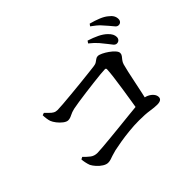

<svg xmlns="http://www.w3.org/2000/svg" viewBox="-148 -1077 1295 1295"><g transform="rotate(-45 500.0 -429.0)"><path d="M850 -580Q838 -580 827.5 -592Q817 -604 804 -622Q789 -642 768 -666.5Q747 -691 713 -718L724 -734Q765 -721 797 -705.5Q829 -690 850 -670Q867 -654 874 -640Q881 -626 881 -612Q881 -598 872.5 -589Q864 -580 850 -580ZM628 -137Q635 -180 643.5 -232.5Q652 -285 660 -338Q668 -391 673.5 -434.5Q679 -478 680 -503Q681 -515 670 -515Q657 -515 625 -512Q593 -509 552 -504Q511 -499 468 -493.5Q425 -488 390 -482.5Q355 -477 335 -473Q309 -467 289 -456.5Q269 -446 252 -446Q237 -446 218 -460.5Q199 -475 184 -494.5Q169 -514 163 -530Q159 -542 156.5 -559.5Q154 -577 154 -592L171 -598Q185 -585 196 -573Q207 -561 220 -553.5Q233 -546 250 -546Q266 -546 303.5 -549Q341 -552 389 -556.5Q437 -561 485.5 -566Q534 -571 572.5 -575.5Q611 -580 628 -582Q648 -584 659 -591.5Q670 -599 679 -605.5Q688 -612 699 -612Q711 -612 731 -602.5Q751 -593 771.5 -578.5Q792 -564 806.5 -548Q821 -532 821 -519Q821 -507 813.5 -497Q806 -487 797 -476Q788 -465 783 -449Q777 -427 769 -392Q761 -357 752.5 -314.5Q744 -272 734 -226.5Q724 -181 714 -137ZM240 -53Q223 -53 203 -65.5Q183 -78 166.5 -96.5Q150 -115 142 -131Q136 -147 132 -166.5Q128 -186 128 -197L144 -205Q164 -184 185 -167.5Q206 -151 236 -151Q250 -151 285 -154Q320 -157 368 -161.5Q416 -166 468 -171.5Q520 -177 567.5 -182Q615 -187 649.5 -190Q684 -193 695 -193Q726 -194 748 -183.5Q770 -173 782.5 -157.5Q795 -142 795 -125Q795 -111 784 -103.5Q773 -96 750 -96Q725 -96 686.5 -102Q648 -108 588 -108Q542 -108 493 -103Q444 -98 402.5 -91Q361 -84 334 -78Q310 -72 294 -66.5Q278 -61 266 -57Q254 -53 240 -53ZM946 -659Q932 -659 922 -672Q912 -685 896 -703Q881 -721 861.5 -742Q842 -763 804 -790L815 -805Q856 -794 887.5 -781Q919 -768 938 -752Q958 -737 966.5 -722Q975 -707 975 -690Q975 -676 967 -667.5Q959 -659 946 -659Z"/></g></svg>

Font: Noto Serif JP ExtraLight SemiBold
Style: Regular
Weight: 600
Version: Version 2.003-H1;hotconv 1.1.1;makeotfexe 2.6.0